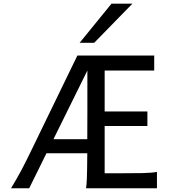

<svg xmlns="http://www.w3.org/2000/svg" viewBox="-20 -1011 921 1031"><path d="M441.9 0Q443.4 -8.3 444.6 -20.8Q445.8 -33.2 446.5 -54.2Q447.3 -75.2 447.8 -107.4Q448.2 -139.6 448.7 -188H229.5L136.7 0H39.1Q55.7 -26.9 69.3 -51Q83 -75.2 95.5 -98.4Q107.9 -121.6 119.6 -145.3Q131.3 -168.9 144 -194.8L395.5 -712.9H808.1V-632.3H542V-412.6H771.5V-334.5H542V-80.6H622.1Q694.8 -80.6 744.1 -81.5Q793.5 -82.5 822.8 -87.9V0ZM267.1 -263.7H448.7Q449.2 -329.6 449.2 -419.4V-632.3ZM690.9 -991.2 485.8 -781.2H407.7L578.6 -991.2Z"/></svg>

Font: Andika Basic
Style: Regular
Weight: 400
Designer: Annie Olsen & Victor Gaultney
Foundry: SIL International
Version: Version 1.000